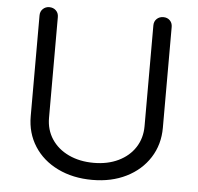

<svg xmlns="http://www.w3.org/2000/svg" viewBox="-55 -837 938 909"><g transform="rotate(5 414.0 -382.5)"><path d="M416 16Q324 16 252 -19Q180 -54 140 -116.5Q100 -179 100 -259V-738Q100 -757 112.5 -769Q125 -781 143 -781Q162 -781 174.5 -769Q187 -757 187 -738V-259Q187 -202 216 -158Q245 -114 297 -89.5Q349 -65 416 -65Q482 -65 533 -89.5Q584 -114 612.5 -158Q641 -202 641 -259V-738Q641 -757 653.5 -769Q666 -781 685 -781Q704 -781 716 -769Q728 -757 728 -738V-259Q728 -179 688 -116.5Q648 -54 577.5 -19Q507 16 416 16Z"/></g></svg>

Font: Comfortaa Medium
Style: Regular
Weight: 500
Designer: Johan Aakerlund
Foundry: Johan Aakerlund
Version: Version 3.104; ttfautohint (v1.8.1.43-b0c9)